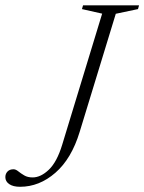

<svg xmlns="http://www.w3.org/2000/svg" viewBox="-64 -690 540 718"><path d="M234 -197Q203.5 -96.5 143.2 -44Q83 8.5 11 8.5Q-15 8.5 -29.5 -1.5Q-44 -11.5 -44 -27.5Q-44 -40 -36 -48.5Q-28 -57 -13.5 -57Q-5 -57 4.5 -49.2Q14 -41.5 26.8 -34Q39.5 -26.5 58 -26.5Q88.5 -26.5 118.8 -55.5Q149 -84.5 168.5 -148.5L318 -639L242.5 -656L246.5 -670H456L452 -656L369 -638.5Z"/></svg>

Font: Newsreader Text Light
Style: Italic
Weight: 300
Italic angle: -17°
Designer: Hugues Gentile
Foundry: Production Type
Version: Version 1.001